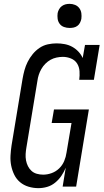

<svg xmlns="http://www.w3.org/2000/svg" viewBox="-20 -968 540 996"><path d="M179 8Q153 8 128 0.5Q103 -7 84 -23Q65 -39 54 -61.5Q43 -84 38 -109Q33 -134 34.5 -161Q36 -188 40 -214L97 -559Q101 -582 107 -604Q113 -626 123.5 -647Q134 -668 149.5 -687Q165 -706 185 -719.5Q205 -733 228 -738Q251 -743 273 -743Q295 -743 316 -739Q337 -735 355 -725Q373 -715 387 -700Q401 -685 409 -667L421 -735H497L467 -554H391Q394 -576 392.5 -598.5Q391 -621 380 -638.5Q369 -656 348.5 -664.5Q328 -673 306 -673Q290 -673 273.5 -669.5Q257 -666 242.5 -658Q228 -650 215.5 -637.5Q203 -625 194.5 -610Q186 -595 181 -579.5Q176 -564 174 -548L117 -203Q114 -186 113 -169Q112 -152 115 -136Q118 -120 125 -106Q132 -92 143.5 -81.5Q155 -71 171 -66.5Q187 -62 204 -62Q226 -62 248 -70Q270 -78 287 -94.5Q304 -111 313 -132.5Q322 -154 325 -176L351 -330H248L260 -400H441L375 0H305L321 -98Q312 -76 298.5 -56Q285 -36 266 -20.5Q247 -5 224.5 1.5Q202 8 179 8ZM341 -823Q326 -823 312 -828Q298 -833 289.5 -844.5Q281 -856 279 -870.5Q277 -885 279 -900Q281 -910 286.5 -920Q292 -930 301 -936.5Q310 -943 320 -945.5Q330 -948 341 -948Q356 -948 369.5 -942.5Q383 -937 391.5 -925.5Q400 -914 402 -899.5Q404 -885 402 -870Q400 -860 395 -850Q390 -840 381 -833.5Q372 -827 361.5 -825Q351 -823 341 -823Z"/></svg>

Font: Iosevka Gothic
Style: Italic
Weight: 400
Italic angle: -9°
Monospace: yes
Designer: Belleve Invis
Foundry: Belleve Invis
Version: Version 15.5.1; ttfautohint (v1.8.4)